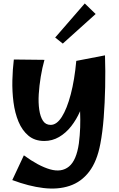

<svg xmlns="http://www.w3.org/2000/svg" viewBox="-20 -802 687 1110"><path d="M236 13Q181 13 144.5 -17.5Q108 -48 87 -98.5Q66 -149 58 -211Q50 -273 51.5 -337Q53 -401 60 -458L237 -456Q224 -410 215.5 -358Q207 -306 204 -257Q201 -208 207 -167.5Q213 -127 228.5 -103.5Q244 -80 273 -80Q308 -80 337.5 -126.5Q367 -173 389 -256.5Q411 -340 421 -450L587 -482Q590 -391 588 -298.5Q586 -206 579.5 -122Q573 -38 560 30Q541 131 495.5 190.5Q450 250 382.5 272.5Q315 295 231 285Q147 275 51 239L118 96Q203 158 269.5 177Q336 196 379 160.5Q422 125 436 27Q442 -21 443.5 -65Q445 -109 443 -159Q422 -111 391.5 -72Q361 -33 321.5 -10Q282 13 236 13ZM343 -550 299 -585 470 -782 533 -721Z"/></svg>

Font: Marhey SemiBold
Style: Regular
Weight: 600
Designer: Nur Syamsi & Bustanul Arifin
Foundry: Namelatype
Version: Version 1.000; ttfautohint (v1.8.4.7-5d5b)